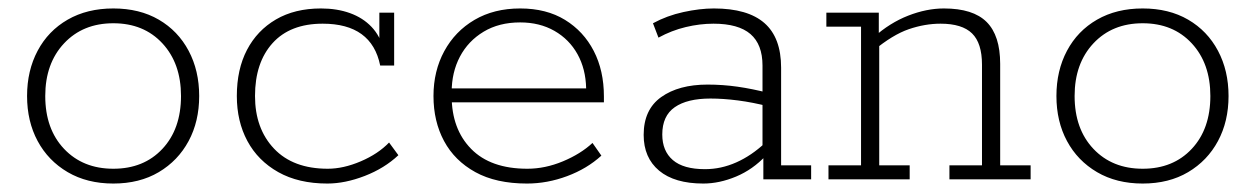

<svg xmlns="http://www.w3.org/2000/svg" viewBox="-20 -424 2970 454"><path d="M248 10Q186 10 140 -17Q94 -44 69 -90.5Q44 -137 44 -197Q44 -257 69 -304Q94 -351 140 -377.5Q186 -404 248 -404Q310 -404 355.5 -377.5Q401 -351 426 -304Q451 -257 451 -197Q451 -137 426 -90.5Q401 -44 355.5 -17Q310 10 248 10ZM248 -25Q320 -25 364 -72Q408 -119 408 -197Q408 -274 364 -321.5Q320 -369 248 -369Q176 -369 131.5 -321.5Q87 -274 87 -197Q87 -119 131.5 -72Q176 -25 248 -25Z M754 10Q686 10 638 -17Q590 -44 565 -90.5Q540 -137 540 -197Q540 -260 564 -306Q588 -352 632.5 -378Q677 -404 739 -404Q777 -404 807.5 -393Q838 -382 858.5 -360.5Q879 -339 887 -307L877 -305V-394H912V-269H879Q859 -368 743 -368Q666 -368 624.5 -322Q583 -276 583 -197Q583 -120 628 -72.5Q673 -25 755 -25Q792 -25 833 -42.5Q874 -60 900 -87L922 -57Q889 -26 842.5 -8Q796 10 754 10Z M1226 10Q1153 10 1104 -17Q1055 -44 1030 -90.5Q1005 -137 1005 -197Q1005 -256 1030.5 -303Q1056 -350 1102 -377Q1148 -404 1210 -404Q1272 -404 1316 -377Q1360 -350 1384 -303.5Q1408 -257 1408 -196V-182H1036V-215H1366Q1365 -261 1345.5 -296Q1326 -331 1291 -351Q1256 -371 1210 -371Q1160 -371 1123.5 -349Q1087 -327 1067.5 -290Q1048 -253 1048 -206V-197Q1048 -119 1094 -72Q1140 -25 1227 -25Q1269 -25 1311 -42.5Q1353 -60 1381 -86L1402 -56Q1368 -25 1321 -7.5Q1274 10 1226 10Z M1643 10Q1575 10 1538.5 -20.5Q1502 -51 1502 -105Q1502 -165 1543.5 -194.5Q1585 -224 1653 -224Q1689 -224 1724 -219Q1759 -214 1798 -204L1783 -196V-269Q1783 -319 1754.5 -343.5Q1726 -368 1667 -368Q1635 -368 1601.5 -360Q1568 -352 1537 -335L1524 -369Q1557 -387 1596 -395.5Q1635 -404 1668 -404Q1748 -404 1787.5 -369.5Q1827 -335 1827 -264V-33H1898V0H1785V-60L1791 -56Q1760 -23 1720.5 -6.5Q1681 10 1643 10ZM1647 -24Q1685 -24 1721 -40Q1757 -56 1789 -86L1783 -70V-186L1799 -172Q1760 -182 1725 -186.5Q1690 -191 1660 -191Q1605 -191 1575.5 -170.5Q1546 -150 1546 -106Q1546 -67 1571 -45.5Q1596 -24 1647 -24Z M1939 0V-33H2016V-361H1934V-394H2058V-340L2046 -336Q2084 -370 2127.5 -387Q2171 -404 2212 -404Q2281 -404 2313 -372Q2345 -340 2345 -273V-33H2417V0H2225V-33H2302V-271Q2302 -322 2278.5 -345Q2255 -368 2204 -368Q2167 -368 2129 -355Q2091 -342 2045 -304L2059 -329V-33H2131V0Z M2682 10Q2620 10 2574 -17Q2528 -44 2503 -90.5Q2478 -137 2478 -197Q2478 -257 2503 -304Q2528 -351 2574 -377.5Q2620 -404 2682 -404Q2744 -404 2789.5 -377.5Q2835 -351 2860 -304Q2885 -257 2885 -197Q2885 -137 2860 -90.5Q2835 -44 2789.5 -17Q2744 10 2682 10ZM2682 -25Q2754 -25 2798 -72Q2842 -119 2842 -197Q2842 -274 2798 -321.5Q2754 -369 2682 -369Q2610 -369 2565.5 -321.5Q2521 -274 2521 -197Q2521 -119 2565.5 -72Q2610 -25 2682 -25Z"/></svg>

Font: Rokkitt ExtraLight
Style: Regular
Weight: 250
Version: Version 3.103